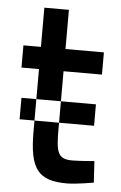

<svg xmlns="http://www.w3.org/2000/svg" viewBox="-50 -685 462 732"><g transform="rotate(5 181.5 -319.0)"><path d="M331 -414V-499H184V-649H90V-499H23V-414H90V-299H184V-414ZM246 -78C189 -78 184 -106 184 -196V-217H90V-174C90 -30 125 11 234 11C269 11 336 -1 336 -1L331 -83C331 -83 274 -78 246 -78ZM318 -217V-299H184V-217ZM33 -217H90V-299H33Z"/></g></svg>

Font: TitilliumText22L
Style: 600 wt
Weight: 600
Designer: Campivisivi
Foundry: Campivisivi
Version: 1.000